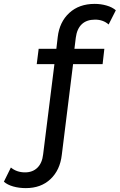

<svg xmlns="http://www.w3.org/2000/svg" viewBox="-112 -768 616 988"><path d="M309 -643.5C325.7 -659.2 348.3 -667 377 -667C405 -667 428.3 -658.7 447 -642L484 -715C472 -725.7 456.2 -733.8 436.5 -739.5C416.8 -745.2 396.3 -748 375 -748C321.7 -748 278.2 -732.5 244.5 -701.5C210.8 -670.5 191 -629 185 -577L178 -517H87L77 -438H168L110 26C106.7 56 96.8 79 80.5 95C64.2 111 43 119 17 119C-11.7 119 -36 110.7 -56 94L-92 167C-80 177.7 -64 185.8 -44 191.5C-24 197.2 -2.3 200 21 200C73 200 115.3 184.5 148 153.5C180.7 122.5 200 81 206 29L264 -438H416L425 -517H271L278 -574C282 -604.7 292.3 -627.8 309 -643.5Z"/></svg>

Font: Rookery
Style: Regular
Weight: 400
Designer: Ryan Kimball / Julieta Ulanovsky
Foundry: Motorola Mobility LLC.
Version: Version 1.0